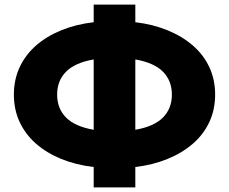

<svg xmlns="http://www.w3.org/2000/svg" viewBox="-20 -760 990 830"><path d="M40 -351Q40 -416 65 -469.5Q90 -523 135.5 -563Q181 -603 244.5 -629Q308 -655 385 -664V-740H565V-664Q641 -655 704.5 -629Q768 -603 814 -563Q860 -523 885 -469.5Q910 -416 910 -351Q910 -286 885 -232.5Q860 -179 814 -139Q768 -99 704.5 -73Q641 -47 565 -38V50H385V-38Q308 -47 244.5 -73Q181 -99 135.5 -139Q90 -179 65 -232.5Q40 -286 40 -351ZM227 -351Q227 -291 265.5 -252Q304 -213 385 -199V-503Q304 -489 265.5 -450Q227 -411 227 -351ZM565 -199Q646 -213 684.5 -252Q723 -291 723 -351Q723 -411 684.5 -450Q646 -489 565 -503Z"/></svg>

Font: OA Gothic ExtraBold
Style: Regular
Weight: 800
Designer: Choi Chi-young, Lee Jaesang, Lee Juhyun, Han Dohee
Foundry: DDUNGSANG CORP.
Version: Version 1.000;Build 20210203